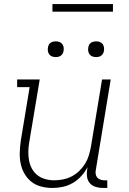

<svg xmlns="http://www.w3.org/2000/svg" viewBox="-20 -924 640 952"><path d="M240 8Q212 8 184.5 1Q157 -6 136 -22.5Q115 -39 101.5 -62.5Q88 -86 82.5 -113Q77 -140 78 -168.5Q79 -197 83 -226L127 -492H65V-530H177L125 -219Q121 -196 120.5 -173Q120 -150 124 -128.5Q128 -107 138.5 -87.5Q149 -68 166 -55Q183 -42 204.5 -36Q226 -30 249 -30Q271 -30 293 -34.5Q315 -39 335.5 -49.5Q356 -60 373 -76.5Q390 -93 402 -112.5Q414 -132 420.5 -153.5Q427 -175 431 -197L486 -530H529L455 -81Q453 -71 454.5 -61Q456 -51 462 -44Q468 -37 477.5 -33.5Q487 -30 497 -30H512V8H491Q473 8 455.5 3Q438 -2 426.5 -14.5Q415 -27 412 -45Q409 -63 412 -81L414 -95Q401 -71 382.5 -50.5Q364 -30 340.5 -16.5Q317 -3 291 2.5Q265 8 240 8ZM456 -641Q447 -641 438.5 -644Q430 -647 424.5 -654Q419 -661 417.5 -670.5Q416 -680 418 -690Q419 -696 422 -702Q425 -708 431 -712Q437 -716 443.5 -717.5Q450 -719 456 -719Q466 -719 474.5 -716Q483 -713 488.5 -706Q494 -699 495.5 -689.5Q497 -680 495 -670Q494 -664 490.5 -658Q487 -652 481.5 -648Q476 -644 469.5 -642.5Q463 -641 456 -641ZM256 -641Q247 -641 238.5 -644Q230 -647 224.5 -654Q219 -661 217.5 -670.5Q216 -680 218 -690Q219 -696 222 -702Q225 -708 231 -712Q237 -716 243.5 -717.5Q250 -719 256 -719Q266 -719 274.5 -716Q283 -713 288.5 -706Q294 -699 295.5 -689.5Q297 -680 295 -670Q294 -664 290.5 -658Q287 -652 281.5 -648Q276 -644 269.5 -642.5Q263 -641 256 -641ZM540 -866H240V-904H540Z"/></svg>

Font: Iosevka Slab XLtEx
Style: Italic
Weight: 200
Width: 7
Italic angle: -9°
Monospace: yes
Designer: Belleve Invis
Foundry: Belleve Invis
Version: Version 11.1.0; ttfautohint (v1.8.3)